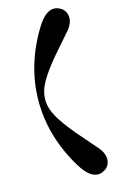

<svg xmlns="http://www.w3.org/2000/svg" viewBox="-142 -910 661 1072"><g transform="rotate(-15 188.5 -374.0)"><path d="M225.1 -151.9 330.1 -30.8Q361.8 9.8 355.7 46.1Q349.6 82.5 314.9 98.1Q248.5 128.4 185.1 22Q69.8 -168.9 69.8 -374Q69.8 -579.1 185.1 -770Q248.5 -876.5 314.9 -846.2Q349.6 -830.6 355.7 -793.9Q361.8 -757.3 330.1 -716.8L225.1 -596.2Q167 -527.3 137.2 -475.1Q107.4 -422.9 107.9 -374Q107.4 -325.2 137.2 -272.9Q167 -220.7 225.1 -151.9Z"/></g></svg>

Font: Pilowlava
Style: Regular
Weight: 400
Designer: Anton Moglia, Jérémy Landes, Maksym Kobuzan (Cyrillic), Velvetyne Type Foundry
Foundry: Anton Moglia, Jérémy Landes, Velvetyne Type Foundry
Version: Version 1.001;hotconv 1.0.109;makeotfexe 2.5.65596